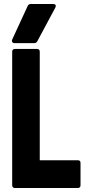

<svg xmlns="http://www.w3.org/2000/svg" viewBox="-20 -941 437 961"><path d="M55 0Q41 0 41 -14V-682Q41 -696 55 -696H165Q179 -696 179 -682V-139H369Q383 -139 383 -126V-14Q383 0 369 0ZM53 -725Q45 -725 41.5 -730.5Q38 -736 41 -743L119 -912Q124 -921 134 -921H246Q255 -921 258 -916Q261 -911 257 -903L167 -735Q162 -725 151 -725Z"/></svg>

Font: AL Dynamic
Style: Bold
Weight: 700
Version: Version 1.000; ttfautohint (v1.8.2) -l 8 -r 50 -G 200 -x 14 